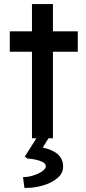

<svg xmlns="http://www.w3.org/2000/svg" viewBox="-20 -679 424 943"><path d="M137 0V-425H28V-525H137V-659H240V-525H362V-425H240V0ZM100 244 93 191Q117 191 143 183Q169 175 187 162.5Q205 150 205 138Q205 124 188 116Q171 108 150 104Q129 100 115 100L102 90L174 -24H233L190 46Q290 67 290 139Q290 173 260.5 197Q231 221 187 233Q143 245 100 244Z"/></svg>

Font: Readex Pro
Style: Regular
Weight: 400
Designer: Bonnie Shaver-Troup, Thomas Jockin
Foundry: Lexend
Version: Version 1.204; ttfautohint (v1.8.4.7-5d5b)